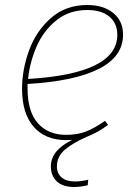

<svg xmlns="http://www.w3.org/2000/svg" viewBox="-20 -549 549 766"><path d="M90 -214V-196Q90 -104 131 -57.5Q172 -11 244 -11Q289 -11 323.5 -24.5Q358 -38 399 -67L411 -51Q372 -21 328 -4Q269 22 238 49Q207 76 207 115Q207 143 226 159Q245 175 279 175Q303 175 332 168L330 190Q301 197 276 197Q230 197 206.5 174.5Q183 152 183 115Q183 82 204.5 56Q226 30 268 9Q260 10 244 10Q161 10 114.5 -43Q68 -96 68 -195Q68 -271 96 -348Q124 -425 183 -477Q242 -529 328 -529Q393 -529 432 -497Q471 -465 471 -411Q471 -323 374 -274Q277 -225 90 -214ZM92 -234Q448 -255 448 -410Q448 -456 416.5 -482.5Q385 -509 328 -509Q256 -509 205 -468Q154 -427 126.5 -364.5Q99 -302 92 -234Z"/></svg>

Font: Fira Sans Thin
Style: Italic
Weight: 250
Italic angle: -8°
Designer: Carrois Corporate & Edenspiekermann AG
Foundry: Carrois Corporate GbR & Edenspiekermann AG
Version: Version 4.203